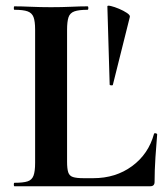

<svg xmlns="http://www.w3.org/2000/svg" viewBox="-20 -647 585 667"><path d="M213 -543V-85Q213 -61 217 -48.5Q221 -36 233.5 -32Q246 -28 270 -28H304Q382 -28 439 -70Q496 -112 515 -182Q516 -185 521 -184Q526 -183 526 -180Q523 -147 520 -100.5Q517 -54 517 -15Q517 0 502 0H30Q28 0 28 -6Q28 -12 30 -12Q61 -12 76 -17Q91 -22 96.5 -37Q102 -52 102 -81V-544Q102 -573 96.5 -587.5Q91 -602 76 -607.5Q61 -613 30 -613Q28 -613 28 -619Q28 -625 30 -625Q54 -625 87.5 -623.5Q121 -622 157 -622Q195 -622 227 -623.5Q259 -625 284 -625Q287 -625 287 -619Q287 -613 284 -613Q254 -613 238.5 -607.5Q223 -602 218 -587Q213 -572 213 -543ZM353 -625Q353 -629 365.5 -626Q378 -623 393.5 -616.5Q409 -610 421 -602Q433 -594 431 -588L372 -352Q371 -350 366 -350.5Q361 -351 361 -353Z"/></svg>

Font: Cormorant Garamond Light
Style: Bold
Weight: 700
Version: Version 4.001